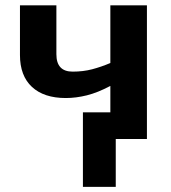

<svg xmlns="http://www.w3.org/2000/svg" viewBox="-20 -527 649 728"><path d="M193.8 -506.8V-321.3Q193.8 -255.4 255.4 -255.4Q295.4 -255.4 329.6 -264.4Q363.8 -273.4 398.4 -288.1V-506.8H537.1V0H418.9V181.6H294.4V-101.1H398.4V-201.2Q350.6 -175.8 309.3 -165.5Q268.1 -155.3 229.5 -155.3Q146.5 -155.3 101.1 -197.5Q55.7 -239.7 55.7 -318.4V-506.8Z"/></svg>

Font: Bpm'online Open Sans
Style: Bold
Weight: 700
Foundry: Ascender Corporation
Version: Version 1.10